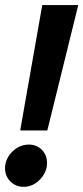

<svg xmlns="http://www.w3.org/2000/svg" viewBox="-23 -721 326 751"><path d="M56 -210.8 142.3 -701.2H283.1L162.1 -210.8ZM69.7 9.8Q38.7 9.8 17.7 -11.2Q-3.3 -32.2 -3.3 -63Q-3.3 -87.4 9.6 -108.5Q22.5 -129.5 43.6 -142.5Q64.6 -155.5 89.4 -155.5Q120.7 -155.5 140.8 -135Q161 -114.4 161 -82.8Q161 -58.9 147.9 -37.6Q134.9 -16.4 114.5 -3.3Q94.1 9.8 69.7 9.8Z"/></svg>

Font: Red Hat Display VF
Style: Italic
Weight: 300
Italic angle: -12°
Designer: Pentagram, MCKL
Foundry: Pentagram, MCKL
Version: Version 1.010